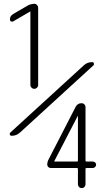

<svg xmlns="http://www.w3.org/2000/svg" viewBox="-20 -750 540 990"><path d="M381.8 78.1V-152.3V-153.3L380.9 -152.3L259.8 81.1V82L260.7 83H377Q381.8 83 381.8 78.1ZM425.8 83H459Q464.8 83 470.2 87.4Q475.6 91.8 475.6 99.1Q475.6 106.4 470.2 111.3Q464.8 116.2 459 116.2H425.8Q420.9 116.2 420.9 121.1V200.2Q420.9 208 415.5 213.9Q410.2 219.7 401.4 219.7Q392.6 219.7 387.2 213.9Q381.8 208 381.8 200.2V121.1Q381.8 116.2 377 116.2H241.2Q234.4 116.2 229 111.3Q223.6 106.4 223.6 98.6Q223.6 84 232.4 68.4L370.1 -199.2Q379.9 -217.8 400.4 -217.8Q409.2 -217.8 415 -211.9Q420.9 -206.1 420.9 -197.3V78.1Q420.9 83 425.8 83ZM40 -49.8Q33.2 -49.8 30.8 -55.7Q28.3 -61.5 34.2 -67.4L412.1 -413.1Q429.7 -429.7 456.1 -429.7Q461.9 -429.7 463.9 -423.3Q465.8 -417 461.9 -413.1L84 -67.4Q65.4 -49.8 40 -49.8ZM136.7 -311.5V-689.5L135.7 -690.4H134.8L47.9 -639.6Q42 -636.7 36.6 -639.6Q31.2 -642.6 31.2 -649.4Q31.2 -668 47.9 -677.7L120.1 -719.7Q134.8 -729.5 157.2 -730.5Q165 -730.5 170.9 -724.1Q176.8 -717.8 176.8 -710V-311.5Q176.8 -303.7 170.9 -297.9Q165 -292 156.7 -292Q148.4 -292 142.6 -297.9Q136.7 -303.7 136.7 -311.5Z"/></svg>

Font: Rounded-L Mgen+ 1mn light
Style: Regular
Weight: 200
Designer: [Source Han Sans]
Ryoko NISHIZUKA  (kana & ideographs); Paul D. Hunt (Latin, Greek & Cyrillic); Wenlong ZHANG  (bopomofo
Version: Version 1.059.20150602